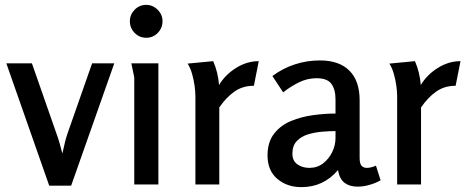

<svg xmlns="http://www.w3.org/2000/svg" viewBox="-20 -757 1923 788"><path d="M111 -497 212 -208Q219 -189 224.5 -169.5Q230 -150 236 -127Q241 -149 245.5 -168.5Q250 -188 256 -206L358 -497H449L272 5H182L6 -497Z M647 -670Q647 -642 627.5 -622Q608 -602 580 -602Q552 -602 532.5 -622Q513 -642 513 -670Q513 -697 532.5 -717Q552 -737 580 -737Q607 -737 627 -717Q647 -697 647 -670ZM630 -497V0H531V-440L519 -497Z M855 -506Q875 -460 879 -408Q904 -450 948.5 -478Q993 -506 1042 -506L1022 -405Q976 -405 942 -381Q908 -357 880 -316V0H782V-361Q782 -381 778.5 -406Q775 -431 768 -455Q761 -479 750 -496Z M1293 -509Q1372 -509 1414 -467Q1456 -425 1456 -346V-109Q1456 -85 1464 -76.5Q1472 -68 1485 -68Q1494 -68 1504 -70.5Q1514 -73 1523 -77L1542 -17Q1523 -6 1497.5 1.5Q1472 9 1447 9Q1416 9 1395 -6Q1374 -21 1367 -59Q1308 11 1217 11Q1158 11 1118 -23Q1078 -57 1078 -119Q1078 -174 1105 -208.5Q1132 -243 1174.5 -260.5Q1217 -278 1265.5 -284.5Q1314 -291 1357 -291V-349Q1357 -390 1340 -413Q1323 -436 1279 -436Q1242 -436 1208 -419.5Q1174 -403 1142 -378L1098 -445Q1141 -477 1190.5 -493Q1240 -509 1293 -509ZM1357 -219Q1333 -219 1302.5 -216.5Q1272 -214 1244 -205.5Q1216 -197 1198 -178Q1180 -159 1180 -126Q1180 -97 1200.5 -82.5Q1221 -68 1250 -68Q1282 -68 1306 -86.5Q1330 -105 1343.5 -133Q1357 -161 1357 -191Z M1683 -506Q1703 -460 1707 -408Q1732 -450 1776.5 -478Q1821 -506 1870 -506L1850 -405Q1804 -405 1770 -381Q1736 -357 1708 -316V0H1610V-361Q1610 -381 1606.5 -406Q1603 -431 1596 -455Q1589 -479 1578 -496Z"/></svg>

Font: Rosario SemiBold
Style: Regular
Weight: 600
Designer: Hector Gatti
Foundry: Omnibus Type
Version: Version 1.101; ttfautohint (v1.8.1.43-b0c9)